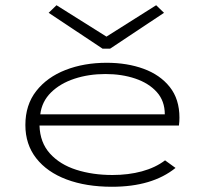

<svg xmlns="http://www.w3.org/2000/svg" viewBox="-20 -704 790 734"><path d="M408 10Q309 10 234.5 -18Q160 -46 118.5 -99Q77 -152 77 -226Q77 -303 118.5 -356Q160 -409 230.5 -436.5Q301 -464 388 -464Q466 -464 529 -441Q592 -418 629 -371.5Q666 -325 666 -254Q666 -246 665.5 -239Q665 -232 664 -224H131Q133 -159 171 -117Q209 -75 271.5 -55Q334 -35 410 -35Q471 -35 522.5 -49Q574 -63 611 -91L651 -62Q562 10 408 10ZM134 -267H610Q610 -318 579.5 -352Q549 -386 497.5 -403.5Q446 -421 383 -421Q319 -421 264.5 -403Q210 -385 175 -350.5Q140 -316 134 -267ZM196 -684 387 -564 577 -684 607 -655 401 -518H372L166 -655Z"/></svg>

Font: Inconsolata ExtraExpanded Light
Style: Regular
Weight: 300
Width: 8
Monospace: yes
Designer: Raph Levien, Cyreal, Brenton Simpson
Foundry: Raph Levien, Cyreal, Google
Version: Version 3.001; ttfautohint (v1.8.2.53-6de2)